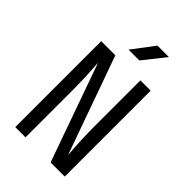

<svg xmlns="http://www.w3.org/2000/svg" viewBox="-276 -1051 1153 1153"><g transform="rotate(45 300.0 -475.0)"><path d="M90 0V-730H210L433 -105Q431 -130 428.5 -166.5Q426 -203 424.5 -243.5Q423 -284 423 -320V-730H510V0H390L168 -625Q170 -601 172 -564.5Q174 -528 175.5 -487.5Q177 -447 177 -410V0ZM242 -810 348 -950H445L334 -810Z"/></g></svg>

Font: NKDuy Mono
Style: Regular
Weight: 400
Monospace: yes
Designer: NKDuy
Foundry: NKDuy
Version: Version 2.251; ttfautohint (v1.8.4.7-5d5b)